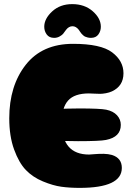

<svg xmlns="http://www.w3.org/2000/svg" viewBox="-20 -913 645 933"><path d="M367 0Q572 0 572 -97Q572 -145 524 -160Q506 -165 484.5 -165.5Q463 -166 440.5 -164Q418 -162 413 -162Q280 -162 280 -317Q280 -390 311 -424.5Q342 -459 412 -459Q419 -459 437 -458Q455 -457 466.5 -457Q478 -457 494.5 -460Q511 -463 524 -469Q580 -495 580 -557Q580 -617 525 -658.5Q470 -700 335 -700Q185 -700 105 -598Q25 -496 25 -338Q25 -251 48.5 -186.5Q72 -122 105.5 -87Q139 -52 188.5 -31.5Q238 -11 278.5 -5.5Q319 0 367 0ZM359 -227Q466 -227 495 -233Q567 -247 567 -306Q567 -333 548.5 -353Q530 -373 496 -380Q466 -386 365 -386Q293 -386 253 -382Q206 -376 184.5 -357Q163 -338 163 -290Q163 -273 171.5 -261.5Q180 -250 196.5 -244Q213 -238 223 -235.5Q233 -233 250 -231Q282 -227 359 -227ZM331 -893Q391 -893 430.5 -858.5Q470 -824 470 -783Q470 -762 458 -745.5Q446 -729 422 -729Q413 -729 405.5 -731Q398 -733 393.5 -735Q389 -737 383.5 -742Q378 -747 376 -749.5Q374 -752 369 -759Q364 -766 363 -768Q349 -786 331.5 -785.5Q314 -785 301 -768Q291 -754 286.5 -748.5Q282 -743 270 -736Q258 -729 243 -729Q219 -729 207 -745.5Q195 -762 195 -783Q195 -822 233.5 -857.5Q272 -893 331 -893Z"/></svg>

Font: Cherry Bomb
Style: Regular
Weight: 400
Designer: satsuyako
Foundry: satsuyako
Version: Version 4.0